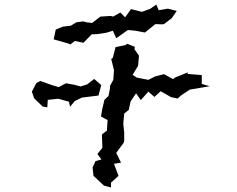

<svg xmlns="http://www.w3.org/2000/svg" viewBox="-20 -763 1040 844"><path d="M257 -646 225 -633 216 -590 276 -573 290 -568 309 -583 347 -575 383 -612 407 -613 447 -619 476 -628 491 -595 542 -631 555 -630 574 -628 617 -620 663 -657 696 -656 702 -658 735 -683 757 -715 718 -725 678 -718 667 -743 640 -724 604 -711 556 -723 530 -687 509 -708 477 -690 467 -693 421 -690 385 -662 360 -665 346 -669 316 -665 291 -650ZM120 -360 130 -331 167 -295 188 -291 190 -324 236 -329 283 -316 288 -294 309 -319 340 -334 413 -343 425 -389 394 -416 363 -392 334 -383 308 -390 270 -397 238 -380 211 -388 157 -407 140 -398ZM387 -27 391 10 437 53 468 61V40L501 10L481 -43L512 -48L491 -91L524 -136L526 -146V-181L522 -219L526 -264L546 -280L554 -317L578 -353L599 -323L632 -360L659 -337L686 -362L732 -336L761 -330L778 -345L814 -369L902 -384L867 -394V-433L804 -438L806 -445L749 -422L741 -415L701 -437L662 -427L632 -412L581 -422L563 -434L587 -474L591 -518L571 -547L573 -557L538 -571L533 -565L488 -556L476 -509L469 -504L481 -454L478 -412L463 -384L464 -378L457 -341L439 -324L429 -281L424 -251L453 -235L450 -189L428 -172L430 -113L408 -86L426 -62L400 -55Z"/></svg>

Font: チョークS
Style: Regular
Weight: 400
Designer: [Stick] Fontworks Inc.
Foundry: [Stick] Fontworks Inc.
Version: Version 1.200;FEAKit 1.0